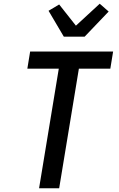

<svg xmlns="http://www.w3.org/2000/svg" viewBox="-20 -1012 640 1032"><path d="M190 0 296 -643H127L142 -735H588L573 -643H404L298 0ZM323 -815 241 -954 298 -988 388 -874 516 -992 564 -950 435 -815Z"/></svg>

Font: Iosevka Aile Semibold Oblique
Style: Regular
Weight: 600
Italic angle: -9°
Designer: Belleve Invis
Foundry: Belleve Invis
Version: Version 31.1.0; ttfautohint (v1.8.4)